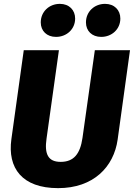

<svg xmlns="http://www.w3.org/2000/svg" viewBox="-20 -955 693 994"><path d="M270 -764C325 -764 369 -804 369 -859C369 -903 338 -935 290 -935C234 -935 191 -894 191 -839C191 -795 222 -764 270 -764ZM504 -764C559 -764 603 -804 603 -859C603 -903 572 -935 524 -935C468 -935 425 -894 425 -839C425 -795 456 -764 504 -764ZM653 -695H471L407 -241C395 -158 362 -117 294 -117C230 -117 209 -156 221 -238L285 -695H103L39 -235C18 -85 94 19 281 19C464 19 569 -91 589 -232Z"/></svg>

Font: Fira Sans ExtraBold
Style: Italic
Weight: 800
Italic angle: -8°
Designer: bBox Type GmbH & Carrois Corporate GbR & Edenspiekermann AG
Foundry: bBox Type GmbH & Carrois Corporate GbR & Edenspiekermann AG
Version: Version 4.301;PS 004.301;hotconv 1.0.88;makeotf.lib2.5.64775